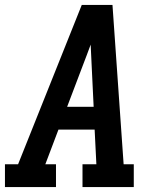

<svg xmlns="http://www.w3.org/2000/svg" viewBox="-27 -755 647 775"><path d="M-7 0V-92H46L303 -735H427L472 -92H513V0H306V-92H362L355 -232H209L156 -92H199V0ZM244 -324H351L343 -490Q342 -511 341 -532Q340 -553 339 -575Q331 -553 323 -532Q315 -511 307 -490Z"/></svg>

Font: Iosevka Slab Semibold Extended
Style: Italic
Weight: 600
Width: 7
Italic angle: -9°
Monospace: yes
Designer: Belleve Invis
Foundry: Belleve Invis
Version: Version 11.1.0; ttfautohint (v1.8.3)